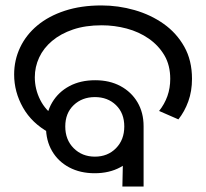

<svg xmlns="http://www.w3.org/2000/svg" viewBox="-20 -686 758 706"><path d="M328 -49Q275 -49 234.5 -70.5Q194 -92 171.5 -130.5Q149 -169 149 -220Q149 -271 172 -309.5Q195 -348 235.5 -369.5Q276 -391 330 -391Q383 -391 423 -369.5Q463 -348 485.5 -310Q508 -272 508 -222Q508 -171 485.5 -132Q463 -93 422.5 -71Q382 -49 328 -49ZM329 -110Q376 -110 406.5 -141Q437 -172 437 -221Q437 -270 406.5 -299.5Q376 -329 329 -329Q282 -329 251 -299.5Q220 -270 220 -221Q220 -172 251 -141Q282 -110 329 -110ZM161 -198Q97 -233 64.5 -290.5Q32 -348 32 -412Q32 -465 54 -511.5Q76 -558 117.5 -592.5Q159 -627 218.5 -646.5Q278 -666 353 -666Q415 -666 474.5 -649Q534 -632 581.5 -598.5Q629 -565 657.5 -514.5Q686 -464 686 -396Q686 -351 672.5 -313.5Q659 -276 636 -247L565 -278Q585 -303 595.5 -332.5Q606 -362 606 -396Q606 -446 584.5 -482.5Q563 -519 527 -544Q491 -569 446 -581Q401 -593 354 -593Q294 -593 248.5 -577.5Q203 -562 171.5 -535.5Q140 -509 124 -474.5Q108 -440 108 -402Q108 -358 128 -318.5Q148 -279 185 -256L161 -198ZM434 -187 508 -222V0H430Z"/></svg>

Font: oriya15
Style: Book
Weight: 400
Designer: Jelle Bosma - Monotype Design Team
Foundry: Monotype Imaging Inc.
Version: Version 2.003